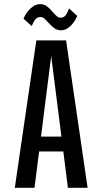

<svg xmlns="http://www.w3.org/2000/svg" viewBox="-20 -892 490 912"><path d="M115.1 -243.1H331.3V-172.6H115.1ZM302.6 0 221.7 -638H224.7L143.9 0H50.3L152.6 -700H293.9L396.1 0ZM268.4 -748.1Q251.9 -748.1 238.6 -757.7Q225.4 -767.3 214.3 -779.7Q203.2 -792.1 193.2 -801.7Q183.2 -811.3 172.9 -811.3Q155.2 -811.3 145.8 -797.2Q136.4 -783.2 130.7 -768L91.9 -803Q93.1 -807.6 99.2 -818.8Q105.2 -829.9 115.7 -842.3Q126.1 -854.6 140.3 -863.5Q154.5 -872.4 171.7 -872.4Q188.2 -872.4 201.6 -862.8Q214.9 -853.1 226 -840.1Q237.1 -827.2 247.2 -817.5Q257.2 -807.9 267.5 -807.9Q284.8 -807.9 293.8 -822.1Q302.7 -836.4 308.1 -852.1L346.9 -816.1Q345.2 -811.8 339.3 -800.7Q333.4 -789.6 323.3 -777.5Q313.2 -765.4 299.5 -756.8Q285.9 -748.1 268.4 -748.1Z"/></svg>

Font: League Mono Thin Condensed
Style: Regular
Weight: 100
Width: 1
Designer: Tyler Finck
Foundry: The League of Moveable Type / Tyler Finck
Version: Version 2.300;RELEASE